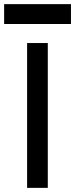

<svg xmlns="http://www.w3.org/2000/svg" viewBox="-55 -908 363 928"><path d="M76 0V-700H176V0ZM-35 -792V-888H288V-792Z"/></svg>

Font: Fustat SemiBold
Style: Regular
Weight: 600
Designer: Mohamed Gaber, Khaled Hosny, Laura Garcia Mut
Foundry: Kief Type Foundry, Alif Type Foundry, Hard Type Foundry
Version: Version 1.007